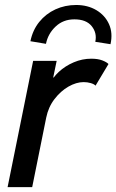

<svg xmlns="http://www.w3.org/2000/svg" viewBox="-20 -769 478 789"><path d="M11.2 0 116.2 -519H212.9L198.7 -450.7H210.4L183.6 -419.4Q194.8 -448.7 221.4 -473.4Q248 -498 283 -512.9Q317.9 -527.8 355 -527.8Q382.3 -527.8 400.4 -520.8Q418.5 -513.7 425.8 -505.9L372.6 -417Q367.2 -423.3 353 -427.5Q338.9 -431.6 323.7 -431.6Q293.5 -431.6 261.2 -413.1Q229 -394.5 203.9 -361.8Q178.7 -329.1 169.9 -285.6L112.3 0ZM434.1 -587.4 371.6 -597.2Q379.4 -633.3 356.9 -661.4Q334.5 -689.5 285.6 -689.5Q239.7 -689.5 208.5 -659.9Q177.2 -630.4 168.9 -588.9L105 -599.6Q114.3 -645.5 141.4 -679Q168.5 -712.4 207.8 -730.5Q247.1 -748.5 293 -748.5Q340.3 -748.5 376 -727.3Q411.6 -706.1 428 -669.7Q444.3 -633.3 434.1 -587.4Z"/></svg>

Font: Reddit Sans Medium
Style: Italic
Weight: 500
Italic angle: -11.25°
Designer: Stephen Hutchings
Version: Version 1.013